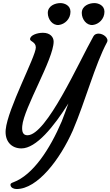

<svg xmlns="http://www.w3.org/2000/svg" viewBox="-20 -976 730 1269"><path d="M17.6 -118.7C10.7 -43.9 54.2 4.9 121.6 4.9C219.2 4.9 335.9 -139.2 432.1 -292.5C418.5 -253.9 403.3 -213.9 388.2 -174.3C309.1 11.2 197.8 180.2 68.8 228.5C55.7 233.4 46.9 236.8 49.8 250C53.2 265.6 72.3 273.4 89.4 273.4C228 273.4 376.5 77.6 461.4 -113.8C544.4 -308.1 608.9 -551.3 687 -696.3C701.7 -723.1 663.6 -753.9 631.8 -753.9C618.2 -753.9 604.5 -749 597.7 -736.3C500.5 -564.5 287.6 -82 161.6 -82C132.3 -82 123.5 -104 127 -143.1C137.2 -262.2 334.5 -585.4 334.5 -701.2C334.5 -730 312.5 -759.3 263.7 -759.3C225.1 -759.3 178.7 -743.2 178.7 -716.8C178.7 -701.2 216.8 -699.2 216.8 -662.1C216.8 -603.5 30.3 -257.3 17.6 -118.7ZM593.8 -811C632.3 -815.4 670.4 -850.1 670.4 -898.4C670.4 -940.9 629.9 -955.6 604 -955.6C567.9 -955.6 520.5 -937 520.5 -890.1C520.5 -849.1 551.8 -806.2 593.8 -811ZM369.1 -811C407.7 -815.4 445.8 -850.1 445.8 -898.4C445.8 -940.9 405.3 -955.6 379.4 -955.6C343.3 -955.6 295.9 -937 295.9 -890.1C295.9 -849.1 327.1 -806.2 369.1 -811Z"/></svg>

Font: Courgette
Style: Regular
Weight: 400
Designer: Karolina Lach
Foundry: Karolina Lach
Version: Version 1.002